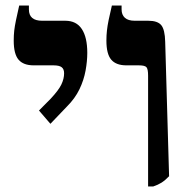

<svg xmlns="http://www.w3.org/2000/svg" viewBox="-20 -667 690 694"><path d="M515.3 7V-393.6Q515.3 -416.5 509.7 -423.7Q504.1 -430.8 481.9 -430.8H436.8Q399.4 -430.8 382 -451.4Q364.6 -471.9 364.6 -520.2Q364.6 -539.3 366.5 -556.3Q368.3 -573.3 372.7 -594.8Q377.1 -616.2 384.4 -647H419.5V-633Q419.5 -613.6 431.3 -602.8Q443 -592 467.3 -592H516.2Q549.7 -592 562.9 -576Q576.1 -560 577.1 -515.9L591.2 -30Q576.2 -14.5 563.5 -6.6Q550.9 1.3 533.8 7ZM162.2 -219.5 120.9 -267.5 163.5 -310.5Q191.9 -340.9 201.8 -361.6Q211.7 -382.3 211.7 -402.1Q211.7 -417.3 202.9 -424Q194.2 -430.8 173.5 -430.8H101.8Q64.4 -430.8 47 -451.4Q29.6 -471.9 29.6 -520.2Q29.6 -539.3 31.4 -555.9Q33.3 -572.5 37.7 -593.7Q42 -614.9 49.4 -647H84.5V-632.6Q84.5 -612.4 96.5 -602.2Q108.4 -592 132.3 -592H216.2Q256 -592 275.7 -562.1Q295.5 -532.2 295.5 -475.9Q295.5 -445.9 289.3 -411.8Q283.1 -377.6 267.2 -344.4Q251.2 -311.1 222 -282Z"/></svg>

Font: Noto Serif Hebrew
Style: Regular
Weight: 400
Designer: Monotype Design Team
Foundry: Monotype Imaging Inc.
Version: Version 2.003